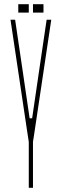

<svg xmlns="http://www.w3.org/2000/svg" viewBox="-20 -894 294 914"><path d="M117 0V-219L112 -251L30 -800H52L88 -556L121 -331H133L166 -556L202 -800H224L142 -251L137 -219V0ZM137 -834V-874H187V-834ZM67 -834V-874H117V-834Z"/></svg>

Font: Big Shoulders Display Thin
Style: Regular
Weight: 100
Designer: Patric King
Foundry: XO Type Co
Version: Version 1.000; ttfautohint (v1.8.2)